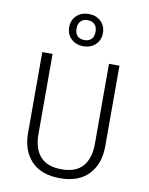

<svg xmlns="http://www.w3.org/2000/svg" viewBox="-101 -1020 855 1103"><g transform="rotate(10 326.0 -468.0)"><path d="M551 -214Q551 -112 493 -50.5Q435 11 326 11Q216 11 158.5 -50Q101 -111 101 -214V-685H161V-219Q161 -133 201.5 -87Q242 -41 326 -41Q410 -41 450 -87.5Q490 -134 490 -219V-685H551ZM425 -853Q425 -812 397.5 -785.5Q370 -759 327 -759Q283 -759 255.5 -785.5Q228 -812 228 -853Q228 -894 255.5 -920.5Q283 -947 327 -947Q370 -947 397.5 -920.5Q425 -894 425 -853ZM271 -853Q271 -825 285.5 -810Q300 -795 327 -795Q353 -795 367.5 -810Q382 -825 382 -853Q382 -880 367.5 -895.5Q353 -911 327 -911Q300 -911 285.5 -895.5Q271 -880 271 -853Z"/></g></svg>

Font: Statis Sans Light
Style: Regular
Weight: 300
Designer: bBox Type GmbH
Foundry: bBox Type GmbH
Version: Version 1.000